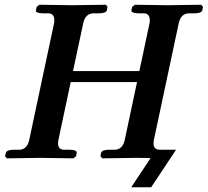

<svg xmlns="http://www.w3.org/2000/svg" viewBox="-20 -667 876 810"><path d="M505.9 -75.2 558.1 -320.8H278.3L226.1 -75.2Q219.2 -36.1 250.5 -35.2H276.4Q304.7 -34.2 303.7 -22.9L300.8 -7.8L289.6 1Q288.6 1 151.4 -1Q151.4 -1 8.8 1L1.5 -7.8L4.9 -22.9Q9.3 -34.7 36.6 -35.2H62.5Q94.2 -37.1 103 -75.2L208.5 -570.8Q213.4 -609.4 185.1 -610.8H158.7Q130.4 -611.8 131.3 -623L134.8 -638.2L146.5 -647Q147.5 -647 284.2 -645Q284.2 -645 426.8 -647L433.6 -638.2L430.7 -623Q426.3 -611.3 398.9 -610.8H373Q340.3 -608.9 331.5 -570.8L288.1 -367.2H567.9L611.3 -570.8Q616.2 -609.4 587.9 -610.8H562Q533.7 -611.8 534.2 -623L537.6 -638.2L549.3 -647Q550.3 -647 687 -645Q687 -645 828.6 -647L836.4 -638.2L833.5 -623Q829.1 -611.3 801.8 -610.8H775.9Q743.2 -608.9 734.4 -570.8L628.9 -75.2Q622.1 -36.1 653.3 -35.2H722.7L617.7 123H533.7L615.2 0Q592.8 -1 554.2 -1Q554.2 -1 411.6 1L403.8 -7.8L406.7 -22.9Q410.6 -34.7 439.5 -35.2H465.3Q497.1 -37.1 505.9 -75.2Z"/></svg>

Font: Linux Libertine Slanted O
Style: Bold Slanted
Weight: 700
Designer: Philipp H. Poll
Foundry: Philipp H. Poll
Version: Version 5.0.0